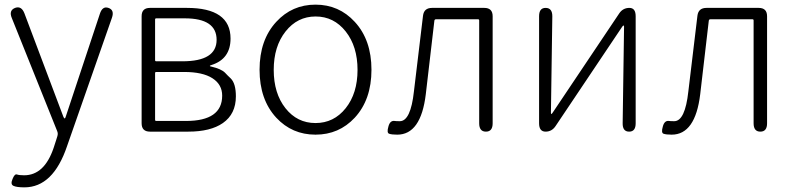

<svg xmlns="http://www.w3.org/2000/svg" viewBox="-20 -567 3424 827"><path d="M85 240Q52 240 38 233.5Q24 227 34 204Q43 181 53 184.5Q63 188 84 188Q171 188 211 70Q217 53 222 36L227 20Q231 8 226 -3L31 -489Q17 -522 45 -533Q72 -543 85 -510L253 -64Q256 -57 258.5 -57Q261 -57 263 -64L410 -507Q421 -542 447 -533Q474 -524 462 -490L269 62Q209 240 85 240Z M626 0Q590 0 590 -36V-497Q590 -533 626 -533H785Q973 -533 973 -401Q973 -313 891 -287Q884 -285 884 -283Q884 -281 891 -280Q933 -270 949 -254Q961 -241 974 -229Q996 -207 996 -152Q996 -76 940 -37Q887 0 791 0ZM648 -51Q648 -46 653 -46H781Q937 -46 937 -155Q937 -203 895 -230Q853 -257 773 -257H653Q648 -257 648 -252ZM648 -308Q648 -303 653 -303H766Q913 -303 913 -395.5Q913 -488 776 -488H653Q648 -488 648 -483Z M1170 -60Q1098 -138 1098 -266.5Q1098 -395 1170 -473Q1238 -547 1339 -547Q1440 -547 1508 -473Q1580 -395 1580 -266.5Q1580 -138 1508 -60Q1440 13 1339 13Q1238 13 1170 -60ZM1209.5 -101Q1260 -37 1339 -37Q1418 -37 1469 -101Q1520 -165 1520 -266Q1520 -367 1469 -431.5Q1418 -496 1339.5 -496Q1261 -496 1210 -431.5Q1159 -367 1159 -266Q1159 -165 1209.5 -101Z M1691 13Q1667 13 1656 9Q1645 5 1653 -22Q1660 -49 1680 -46Q1685 -45 1702 -45Q1749 -45 1763 -174L1802 -499Q1806 -533 1841 -533H2066Q2102 -533 2102 -497V-36Q2102 0 2073 0Q2044 0 2044 -36V-479Q2044 -484 2039 -484H1858Q1852 -484 1851 -478L1814 -161Q1793 13 1691 13Z M2330 0Q2302 0 2302 -36V-497Q2302 -533 2330 -533Q2359 -533 2359 -497L2353 -81Q2353 -76 2355 -76Q2357 -76 2362 -84L2647 -509Q2663 -533 2691 -533Q2718 -533 2718 -497V-36Q2718 0 2690 0Q2661 0 2662 -37L2668 -452Q2668 -457 2665.5 -457Q2663 -457 2658 -449L2373 -24Q2357 0 2330 0Z M2873 13Q2849 13 2838 9Q2827 5 2835 -22Q2842 -49 2862 -46Q2867 -45 2884 -45Q2931 -45 2945 -174L2984 -499Q2988 -533 3023 -533H3248Q3284 -533 3284 -497V-36Q3284 0 3255 0Q3226 0 3226 -36V-479Q3226 -484 3221 -484H3040Q3034 -484 3033 -478L2996 -161Q2975 13 2873 13Z"/></svg>

Font: Resource Han Rounded KR Light
Style: Regular
Weight: 300
Designer: Cyano Hao (round all glyphs); Ryoko NISHIZUKA 西塚涼子 (kana, bopomofo & ideographs); Paul D. Hunt (Latin, Greek & Cyrillic)
Foundry: Cyano Hao
Version: 0.990